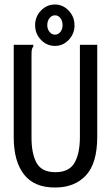

<svg xmlns="http://www.w3.org/2000/svg" viewBox="-20 -822 490 853"><path d="M226 11Q133 12 87 -46.5Q41 -105 41 -212V-623H128V-615Q123 -609 121.5 -602Q120 -595 120 -578V-211Q120 -138 143 -97.5Q166 -57 226 -57Q287 -57 311 -98.5Q335 -140 335 -214V-623H412V-215Q412 -96 361.5 -42.5Q311 11 226 11ZM224 -618Q188 -618 162 -645Q136 -672 136 -710Q136 -748 162 -775Q188 -802 224 -802Q259 -802 285 -775Q311 -748 311 -709Q311 -672 285.5 -645Q260 -618 224 -618ZM224 -668Q239 -668 248.5 -680.5Q258 -693 258 -710Q258 -729 248.5 -741.5Q239 -754 224 -754Q210 -754 200 -741.5Q190 -729 190 -710Q190 -693 200 -680.5Q210 -668 224 -668Z"/></svg>

Font: Inconsolata SemiCondensed Medium
Style: Regular
Weight: 500
Width: 4
Monospace: yes
Designer: Raph Levien, Cyreal, Brenton Simpson
Foundry: Raph Levien, Cyreal, Google
Version: Version 3.001; ttfautohint (v1.8.2.53-6de2)